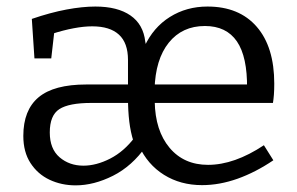

<svg xmlns="http://www.w3.org/2000/svg" viewBox="-20 -557 908 587"><path d="M85.3 -378.5 77.3 -499.2Q134.3 -518.7 183.3 -527.9Q232.3 -537 271.5 -537Q339.5 -537 378.9 -509.7Q418.3 -482.5 424.2 -429.2L428.7 -407.7L421.5 -414.5Q448.7 -473.5 499.5 -505.2Q550.3 -537 614.3 -537Q711.3 -537 764.9 -475.2Q818.5 -413.5 818.5 -301.2Q818.5 -282.5 817.4 -267.5Q816.2 -252.5 814.5 -242.3H443.2L452.2 -262.5L453 -247Q454.5 -157.5 498.4 -105.2Q542.2 -53 616 -53Q696.5 -53 786.8 -113L815.7 -67Q761.5 -30.3 706.3 -10.6Q651 9 597.8 9Q531.8 9 481.4 -22.5Q431 -54 405 -111L426.5 -109.8Q383.8 -49 325.4 -19.6Q267 9.7 211.3 9.7Q168 9.7 131.6 -7.4Q95.3 -24.5 73.3 -58.4Q51.3 -92.2 51.3 -141.5Q51.3 -220.5 98 -259.6Q144.8 -298.7 243.8 -298.7H381L371.3 -283.7V-373.8Q371.3 -425.8 343.6 -451.1Q316 -476.5 262 -476.5Q236.3 -476.5 205.1 -470.6Q174 -464.8 136.7 -452.8L146.7 -466L136.7 -378.5ZM387.8 -126Q379.3 -152.7 375.3 -185.1Q371.3 -217.5 371.3 -259.5L381 -242.3H259.2Q190.7 -242.3 161.5 -223.4Q132.2 -204.5 132.2 -152Q132.2 -101.7 162.2 -76.1Q192.2 -50.5 235 -50.5Q274.5 -50.5 317 -72.2Q359.5 -94 392.5 -138ZM452.5 -283.5 442.7 -298.7H745L735.3 -286.5Q736.5 -383.3 704.3 -430.4Q672 -477.5 606.5 -477.5Q537 -477.5 496 -426.5Q455 -375.5 452.5 -283.5Z"/></svg>

Font: Bitter Thin
Style: Regular
Weight: 100
Designer: Sol Matas, and Bitter project Authors
Foundry: Sol Matas
Version: Version 2.002